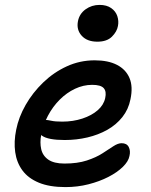

<svg xmlns="http://www.w3.org/2000/svg" viewBox="-20 -753 616 783"><path d="M247 10Q182 10 138.5 -8Q95 -26 71.5 -58Q48 -90 42 -132.5Q36 -175 46 -224Q56 -275 84.5 -325Q113 -375 156 -416.5Q199 -458 252.5 -482.5Q306 -507 366 -507Q421 -507 457 -488.5Q493 -470 508 -435Q523 -400 512 -348Q504 -307 479 -275.5Q454 -244 417.5 -223.5Q381 -203 336.5 -192.5Q292 -182 244 -182Q176 -182 151.5 -199.5Q127 -217 131 -239Q134 -251 141.5 -257.5Q149 -264 164 -264Q174 -264 189.5 -260.5Q205 -257 234 -257Q278 -257 316 -269.5Q354 -282 378.5 -303.5Q403 -325 409 -353Q415 -380 403 -393.5Q391 -407 356 -407Q320 -407 286 -391Q252 -375 223.5 -346.5Q195 -318 175.5 -281Q156 -244 148 -203Q142 -172 148 -145Q154 -118 177 -102Q200 -86 243 -86Q296 -86 334 -98.5Q372 -111 397.5 -127.5Q423 -144 442 -156.5Q461 -169 476 -169Q497 -169 505 -153.5Q513 -138 508 -117Q504 -95 481 -72.5Q458 -50 422 -31.5Q386 -13 341 -1.5Q296 10 247 10ZM377 -583Q335 -583 313 -607.5Q291 -632 298 -667Q304 -697 329 -715Q354 -733 386 -733Q415 -733 433.5 -720Q452 -707 458.5 -687Q465 -667 461 -647Q457 -624 436.5 -603.5Q416 -583 377 -583Z"/></svg>

Font: Shantell Sans Medium
Style: Italic
Weight: 500
Italic angle: -11°
Designer: Stephen Nixon, Anya Danilova, Shantell Martin
Foundry: Arrow Type
Version: Version 1.011;[c5ecc13dd]